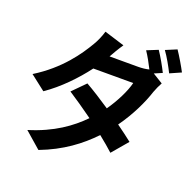

<svg xmlns="http://www.w3.org/2000/svg" viewBox="-159 -1035 1318 1293"><g transform="rotate(20 500.0 -388.5)"><path d="M897 -867 818 -834C846 -796 878 -738 899 -696L978 -731C960 -766 923 -829 897 -867ZM545 -768 400 -813C391 -779 370 -733 355 -709C304 -622 211 -485 36 -377L144 -293C245 -362 338 -459 408 -552H694C679 -490 636 -404 585 -331C521 -374 458 -414 405 -444L316 -354C367 -321 433 -276 498 -229C416 -145 305 -64 132 -11L248 90C404 31 517 -54 605 -147C646 -114 683 -83 710 -58L806 -171C776 -195 737 -224 694 -255C766 -355 816 -462 842 -543C851 -568 864 -595 875 -615L802 -660L858 -684C840 -721 804 -785 779 -821L700 -789C722 -757 746 -713 765 -675C743 -669 714 -666 687 -666H483C495 -688 521 -733 545 -768Z"/></g></svg>

Font: Noto Sans Mono CJK TC
Style: Bold
Weight: 700
Designer: Ryoko NISHIZUKA 西塚涼子 (kana, bopomofo & ideographs); Paul D. Hunt (Latin, Greek & Cyrillic); Sandoll Communications 산돌커뮤니
Foundry: Adobe
Version: Version 2.004;hotconv 1.0.118;makeotfexe 2.5.65603